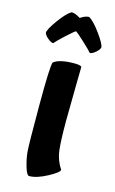

<svg xmlns="http://www.w3.org/2000/svg" viewBox="-103 -632 434 726"><g transform="rotate(15 113.5 -269.0)"><path d="M119 -524Q110 -519 82 -493Q54 -467 47 -458Q38 -458 25 -469Q12 -480 10 -489Q10 -502 37.5 -540Q65 -578 84 -589Q99 -589 119 -576Q138 -589 153 -589Q172 -578 199.5 -540Q227 -502 227 -489Q225 -480 212 -469Q199 -458 190 -458Q185 -465 156 -492Q127 -519 119 -524ZM172 -348 170 -186Q170 -108 174.5 -71.5Q179 -35 200 -3Q200 7 159 29Q118 51 89 51Q80 51 71 21Q62 -9 59.5 -36Q57 -63 57 -218Q57 -373 64 -387Q87 -405 145 -405Q168 -405 173 -399Z"/></g></svg>

Font: Bubblegum Sans
Style: Regular
Weight: 400
Designer: Angel Koziupa and Alejandro Paul
Foundry: Angel Koziupa and Alejandro Paul
Version: Version 1.001